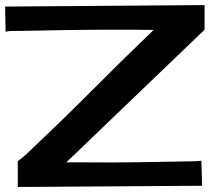

<svg xmlns="http://www.w3.org/2000/svg" viewBox="-40 -746 849 769"><path d="M225.6 -95.7H313.5Q414.1 -94.7 512.2 -96.2Q610.4 -97.7 710.9 -99.6Q724.6 -99.6 738.8 -100.1Q752.9 -100.6 766.6 -102.5L769.5 -2L31.2 2.9V-100.6Q50.8 -114.3 66.9 -129.9Q83 -145.5 99.6 -161.1Q221.7 -276.4 338.4 -393.6Q455.1 -510.7 575.2 -626L504.9 -627H403.3Q311.5 -627 221.2 -625.5Q130.9 -624 39.1 -622.1Q25.4 -622.1 10.7 -622.1Q-3.9 -622.1 -17.6 -619.1L-19.5 -719.7L779.3 -725.6V-627Z"/></svg>

Font: Cherry Cream Soda
Style: Regular
Weight: 400
Designer: Font Diner, Inc
Foundry: Font Diner, Inc
Version: Version 1.001